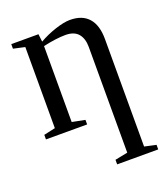

<svg xmlns="http://www.w3.org/2000/svg" viewBox="-128 -561 756 869"><g transform="rotate(-20 250.0 -127.0)"><path d="M158.2 -421.9Q195.8 -443.4 238.3 -457.3Q280.8 -471.2 309.1 -471.2Q368.7 -471.2 398.9 -436.5Q429.2 -401.9 429.2 -335.9V182.1L484.9 194.3V216.3H287.1V194.3L348.1 182.1V-327.1Q348.1 -367.7 328.4 -390.9Q308.6 -414.1 267.1 -414.1Q223.1 -414.1 159.2 -399.9V-34.2L221.2 -22V0H22.9V-22L78.1 -34.2V-424.8L22.9 -437V-459H153.8Z"/></g></svg>

Font: Liberation Serif
Style: Regular
Weight: 400
Designer: Steve Matteson
Foundry: Ascender Corporation
Version: Version 2.1.5